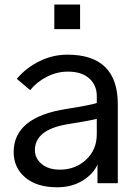

<svg xmlns="http://www.w3.org/2000/svg" viewBox="-20 -792 598 830"><path d="M214.8 -666V-772.5H326.2V-666ZM130.9 -142.6Q130.9 -107.4 160.2 -83Q189.5 -58.6 239.3 -58.6Q305.7 -58.6 352.1 -101.6Q398.4 -144.5 398.4 -211.9V-278.3Q359.4 -268.6 271.5 -254.9Q130.9 -231.4 130.9 -142.6ZM39.1 -134.8Q39.1 -286.1 268.6 -321.3Q368.2 -336.9 398.4 -346.7V-377Q398.4 -423.8 365.7 -453.1Q333 -482.4 273.4 -482.4Q226.6 -482.4 183.1 -460.4Q139.6 -438.5 110.4 -402.3L52.7 -451.2Q92.8 -499 150.4 -527.3Q208 -555.7 271.5 -555.7Q489.3 -555.7 489.3 -340.8V0H401.4V-81.1Q384.8 -41 337.9 -11.7Q291 17.6 227.5 17.6Q138.7 17.6 88.9 -24.9Q39.1 -67.4 39.1 -134.8Z"/></svg>

Font: Gothic A1 Medium
Style: Regular
Weight: 500
Designer: HanYang I&C Co.,Ltd.
Foundry: HanYang I&C Co.,Ltd.
Version: Version 2.50